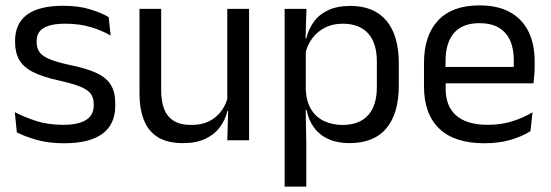

<svg xmlns="http://www.w3.org/2000/svg" viewBox="-20 -521 2048 713"><path d="M218.5 11Q159.5 11 115.5 -1.8Q71.5 -14.5 42.5 -29.5L35 -104.5Q71.5 -85.5 115.2 -71.5Q159 -57.5 214.5 -57.5Q271 -57.5 299.5 -75.5Q328 -93.5 328 -129V-134.5Q328 -157.5 317.2 -172.5Q306.5 -187.5 278.5 -199Q250.5 -210.5 199 -222Q137.5 -235.5 102 -253.8Q66.5 -272 51.2 -299Q36 -326 36 -365V-369.5Q36 -433.5 80.5 -466.5Q125 -499.5 214.5 -499.5Q272 -499.5 314.2 -486.5Q356.5 -473.5 383.5 -457.5L391 -389Q358.5 -408 316.5 -420.5Q274.5 -433 222 -433Q184 -433 160.5 -425.2Q137 -417.5 126.5 -403.2Q116 -389 116 -369V-365Q116 -343 126.5 -327.8Q137 -312.5 164.2 -301.2Q191.5 -290 240 -279.5Q302.5 -267 339.2 -249.5Q376 -232 392 -205.2Q408 -178.5 408 -136.5V-128Q408 -59 360 -24Q312 11 218.5 11Z M578.5 -488V-184.5Q578.5 -146 589.2 -117.2Q600 -88.5 624.5 -72.8Q649 -57 690.5 -57Q729.5 -57 757.5 -71.2Q785.5 -85.5 803.2 -110.5Q821 -135.5 827.5 -167L842 -109.5H824.5Q817 -76.5 797 -49.2Q777 -22 743.2 -5.8Q709.5 10.5 660 10.5Q602.5 10.5 566.8 -11.2Q531 -33 514.5 -74.8Q498 -116.5 498 -175.5V-488ZM905 -488V0H824L827.5 -117L824 -122V-488Z M1277.5 10.5Q1232.5 10.5 1199.5 -4.5Q1166.5 -19.5 1146 -47.5Q1125.5 -75.5 1118.5 -112.5H1092L1115.5 -188.5Q1117.5 -144.5 1135.2 -115.2Q1153 -86 1183.5 -71.5Q1214 -57 1252.5 -57Q1314 -57 1346.8 -93Q1379.5 -129 1379.5 -198.5V-292Q1379.5 -361 1347 -397Q1314.5 -433 1252.5 -433Q1215.5 -433 1187 -418.5Q1158.5 -404 1139.8 -379Q1121 -354 1114 -322L1094 -378.5H1117.5Q1125.5 -412 1144.8 -439.2Q1164 -466.5 1197.8 -482.8Q1231.5 -499 1281 -499Q1369 -499 1415 -444.2Q1461 -389.5 1461 -285.5V-204.5Q1461 -99.5 1414.8 -44.5Q1368.5 10.5 1277.5 10.5ZM1037 172V-488H1118L1114.5 -370.5L1115.5 -345.5V-140L1115 -123.5L1117.5 13.5V172Z M1779 11Q1667.5 11 1611 -43.5Q1554.5 -98 1554.5 -199.5V-286.5Q1554.5 -389.5 1607 -445.2Q1659.5 -501 1760.5 -501Q1828.5 -501 1874 -475.8Q1919.5 -450.5 1942.5 -404Q1965.5 -357.5 1965.5 -293V-275Q1965.5 -259 1964.2 -243Q1963 -227 1961 -211.5H1886.5Q1887.5 -235.5 1887.8 -257Q1888 -278.5 1888 -296.5Q1888 -341 1873.8 -371.8Q1859.5 -402.5 1831.2 -418.8Q1803 -435 1760.5 -435Q1697.5 -435 1666 -398.5Q1634.5 -362 1634.5 -294V-247.5L1635 -237.5V-191Q1635 -160.5 1644 -136Q1653 -111.5 1672.2 -93.8Q1691.5 -76 1721.2 -66.8Q1751 -57.5 1792 -57.5Q1839.5 -57.5 1880.5 -70Q1921.5 -82.5 1957.5 -104L1950 -34Q1917.5 -13.5 1874.5 -1.2Q1831.5 11 1779 11ZM1597 -211.5V-272.5H1944V-211.5Z"/></svg>

Font: Anek Tamil Medium
Style: Regular
Weight: 400
Version: Version 1.003